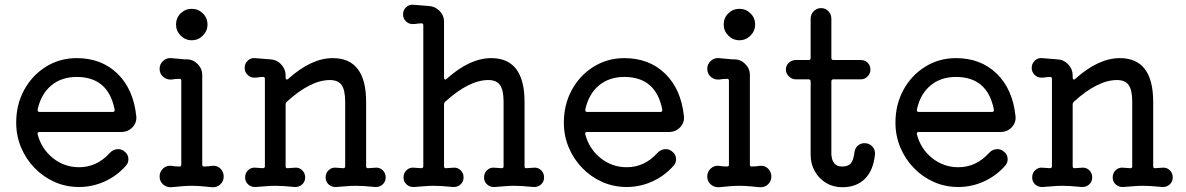

<svg xmlns="http://www.w3.org/2000/svg" viewBox="-20 -762 4978 806"><path d="M489 -208H146Q136 -208 138 -198Q154 -137 202 -98.5Q250 -60 312 -60Q386 -60 440 -119Q455 -136 476 -136Q489 -136 500 -128Q519 -115 519 -93Q519 -79 510 -68Q473 -25 421 -1Q369 23 312 23Q257 23 209.5 2Q162 -19 125.5 -56.5Q89 -94 68.5 -143Q48 -192 48 -247Q48 -323 81.5 -384.5Q115 -446 173 -482Q231 -518 302 -518Q406 -518 473 -453Q540 -388 552 -275Q555 -248 536.5 -228Q518 -208 489 -208ZM302 -439Q238 -439 195 -403Q152 -367 138 -302V-300Q138 -292 146 -292H453Q463 -292 461 -303Q434 -439 302 -439Z M785 -593Q758 -593 738.5 -612.5Q719 -632 719 -659Q719 -687 738.5 -706Q758 -725 785 -725Q812 -725 831.5 -706Q851 -687 851 -659Q851 -632 831.5 -612.5Q812 -593 785 -593ZM699 24Q679 25 664.5 12Q650 -1 650 -21Q650 -41 664.5 -54.5Q679 -68 699 -66Q714 -63 732 -63H734Q741 -63 741 -71V-423Q741 -431 734 -431Q716 -431 699 -428Q679 -427 664.5 -440Q650 -453 650 -473Q650 -493 665 -506.5Q680 -520 699 -518Q726 -516 737.5 -514.5Q749 -513 753 -513Q757 -513 763 -513Q790 -513 809.5 -493.5Q829 -474 829 -447V-71Q829 -63 836 -63Q855 -63 871 -66Q891 -68 905 -54.5Q919 -41 919 -21Q919 -1 905 12Q891 25 871 24Q851 22 828.5 20Q806 18 785 18Q764 18 741.5 20Q719 22 699 24Z M1555 -58Q1573 -60 1586 -48Q1599 -36 1599 -17Q1599 1 1586 12.5Q1573 24 1555 23Q1524 20 1506.5 19Q1489 18 1473 18Q1455 18 1438 19.5Q1421 21 1391 23Q1373 24 1360 12.5Q1347 1 1347 -17Q1347 -36 1360 -48Q1373 -60 1391 -58L1420 -56H1422Q1429 -56 1429 -64V-335Q1429 -384 1414 -405Q1399 -426 1365 -426Q1284 -426 1184 -335Q1179 -330 1179 -323V-64Q1179 -55 1188 -56L1217 -58Q1235 -60 1248 -48Q1261 -36 1261 -17Q1261 1 1248 12.5Q1235 24 1217 23Q1186 20 1168.5 19Q1151 18 1135 18Q1117 18 1100 19.5Q1083 21 1053 23Q1035 24 1022 12.5Q1009 1 1009 -17Q1009 -36 1022 -48Q1035 -60 1053 -58L1083 -56Q1092 -56 1092 -64V-431Q1092 -439 1085 -439Q1075 -439 1066 -437.5Q1057 -436 1047 -436Q1031 -436 1019 -448Q1007 -460 1007 -477Q1007 -495 1020 -507.5Q1033 -520 1051 -518Q1065 -517 1081 -515.5Q1097 -514 1113 -513Q1141 -512 1160 -492Q1179 -472 1179 -446V-436Q1179 -430 1182.5 -428.5Q1186 -427 1190 -431Q1287 -518 1377 -518Q1517 -518 1517 -334V-64Q1517 -55 1526 -56Z M2220 -58Q2238 -60 2251 -48Q2264 -36 2264 -17Q2264 1 2251 12.5Q2238 24 2220 23Q2189 20 2171 19Q2153 18 2138 18Q2119 18 2102.5 19.5Q2086 21 2056 23Q2038 24 2025 12.5Q2012 1 2012 -17Q2012 -36 2025 -48Q2038 -60 2056 -58L2085 -56H2087Q2094 -56 2094 -64V-335Q2094 -384 2079 -405Q2064 -426 2030 -426Q1949 -426 1849 -335Q1844 -330 1844 -323V-64Q1844 -55 1853 -56L1882 -58Q1900 -60 1913 -48Q1926 -36 1926 -17Q1926 1 1913 12.5Q1900 24 1882 23Q1851 20 1833.5 19Q1816 18 1800 18Q1782 18 1765 19.5Q1748 21 1718 23Q1700 24 1687 12.5Q1674 1 1674 -17Q1674 -36 1687 -48Q1700 -60 1718 -58L1748 -56Q1757 -56 1757 -64V-656Q1757 -664 1750 -664Q1740 -664 1731 -662.5Q1722 -661 1712 -661Q1696 -661 1684 -672.5Q1672 -684 1672 -702Q1672 -720 1685 -732Q1698 -744 1716 -742Q1730 -741 1746 -739.5Q1762 -738 1778 -737Q1805 -736 1824.5 -717Q1844 -698 1844 -671V-436Q1844 -430 1847.5 -428.5Q1851 -427 1855 -431Q1952 -518 2042 -518Q2182 -518 2182 -334V-64Q2182 -55 2191 -56Z M2788 -208H2445Q2435 -208 2437 -198Q2453 -137 2501 -98.5Q2549 -60 2611 -60Q2685 -60 2739 -119Q2754 -136 2775 -136Q2788 -136 2799 -128Q2818 -115 2818 -93Q2818 -79 2809 -68Q2772 -25 2720 -1Q2668 23 2611 23Q2556 23 2508.5 2Q2461 -19 2424.5 -56.5Q2388 -94 2367.5 -143Q2347 -192 2347 -247Q2347 -323 2380.5 -384.5Q2414 -446 2472 -482Q2530 -518 2601 -518Q2705 -518 2772 -453Q2839 -388 2851 -275Q2854 -248 2835.5 -228Q2817 -208 2788 -208ZM2601 -439Q2537 -439 2494 -403Q2451 -367 2437 -302V-300Q2437 -292 2445 -292H2752Q2762 -292 2760 -303Q2733 -439 2601 -439Z M3084 -593Q3057 -593 3037.5 -612.5Q3018 -632 3018 -659Q3018 -687 3037.5 -706Q3057 -725 3084 -725Q3111 -725 3130.5 -706Q3150 -687 3150 -659Q3150 -632 3130.5 -612.5Q3111 -593 3084 -593ZM2998 24Q2978 25 2963.5 12Q2949 -1 2949 -21Q2949 -41 2963.5 -54.5Q2978 -68 2998 -66Q3013 -63 3031 -63H3033Q3040 -63 3040 -71V-423Q3040 -431 3033 -431Q3015 -431 2998 -428Q2978 -427 2963.5 -440Q2949 -453 2949 -473Q2949 -493 2964 -506.5Q2979 -520 2998 -518Q3025 -516 3036.5 -514.5Q3048 -513 3052 -513Q3056 -513 3062 -513Q3089 -513 3108.5 -493.5Q3128 -474 3128 -447V-71Q3128 -63 3135 -63Q3154 -63 3170 -66Q3190 -68 3204 -54.5Q3218 -41 3218 -21Q3218 -1 3204 12Q3190 25 3170 24Q3150 22 3127.5 20Q3105 18 3084 18Q3063 18 3040.5 20Q3018 22 2998 24Z M3609 -161Q3629 -161 3642 -147Q3655 -133 3653 -113Q3646 -46 3610.5 -11Q3575 24 3516 24Q3478 24 3448 6Q3418 -12 3400.5 -43Q3383 -74 3383 -112V-420Q3383 -429 3374 -429H3320Q3304 -429 3291.5 -441.5Q3279 -454 3279 -470Q3279 -487 3291.5 -498.5Q3304 -510 3320 -510H3374Q3383 -510 3383 -519V-684Q3383 -702 3396 -715Q3409 -728 3427 -728Q3445 -728 3457.5 -715Q3470 -702 3470 -684V-519Q3470 -510 3479 -510H3594Q3611 -510 3622.5 -498.5Q3634 -487 3634 -470Q3634 -454 3622.5 -441.5Q3611 -429 3594 -429H3479Q3470 -429 3470 -420V-112Q3470 -109 3472.5 -97Q3475 -85 3484.5 -74Q3494 -63 3516 -63Q3540 -63 3551.5 -76Q3563 -89 3567 -123Q3569 -140 3581 -150.5Q3593 -161 3609 -161Z M4180 -208H3837Q3827 -208 3829 -198Q3845 -137 3893 -98.5Q3941 -60 4003 -60Q4077 -60 4131 -119Q4146 -136 4167 -136Q4180 -136 4191 -128Q4210 -115 4210 -93Q4210 -79 4201 -68Q4164 -25 4112 -1Q4060 23 4003 23Q3948 23 3900.5 2Q3853 -19 3816.5 -56.5Q3780 -94 3759.5 -143Q3739 -192 3739 -247Q3739 -323 3772.5 -384.5Q3806 -446 3864 -482Q3922 -518 3993 -518Q4097 -518 4164 -453Q4231 -388 4243 -275Q4246 -248 4227.5 -228Q4209 -208 4180 -208ZM3993 -439Q3929 -439 3886 -403Q3843 -367 3829 -302V-300Q3829 -292 3837 -292H4144Q4154 -292 4152 -303Q4125 -439 3993 -439Z M4859 -58Q4877 -60 4890 -48Q4903 -36 4903 -17Q4903 1 4890 12.5Q4877 24 4859 23Q4828 20 4810.5 19Q4793 18 4777 18Q4759 18 4742 19.5Q4725 21 4695 23Q4677 24 4664 12.5Q4651 1 4651 -17Q4651 -36 4664 -48Q4677 -60 4695 -58L4724 -56H4726Q4733 -56 4733 -64V-335Q4733 -384 4718 -405Q4703 -426 4669 -426Q4588 -426 4488 -335Q4483 -330 4483 -323V-64Q4483 -55 4492 -56L4521 -58Q4539 -60 4552 -48Q4565 -36 4565 -17Q4565 1 4552 12.5Q4539 24 4521 23Q4490 20 4472.5 19Q4455 18 4439 18Q4421 18 4404 19.5Q4387 21 4357 23Q4339 24 4326 12.5Q4313 1 4313 -17Q4313 -36 4326 -48Q4339 -60 4357 -58L4387 -56Q4396 -56 4396 -64V-431Q4396 -439 4389 -439Q4379 -439 4370 -437.5Q4361 -436 4351 -436Q4335 -436 4323 -448Q4311 -460 4311 -477Q4311 -495 4324 -507.5Q4337 -520 4355 -518Q4369 -517 4385 -515.5Q4401 -514 4417 -513Q4445 -512 4464 -492Q4483 -472 4483 -446V-436Q4483 -430 4486.5 -428.5Q4490 -427 4494 -431Q4591 -518 4681 -518Q4821 -518 4821 -334V-64Q4821 -55 4830 -56Z"/></svg>

Font: Kiwi Maru Medium
Style: Regular
Weight: 500
Designer: Hiroki-Chan
Version: Version 1.100